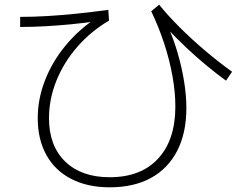

<svg xmlns="http://www.w3.org/2000/svg" viewBox="-20 -754 1040 819"><path d="M448 45Q354 45 284.5 9.5Q215 -26 178 -92.5Q141 -159 141 -250Q141 -332 172 -411.5Q203 -491 259.5 -559.5Q316 -628 392 -678L401 -665Q341 -656 284 -650.5Q227 -645 172.5 -642Q118 -639 66 -639V-682Q123 -682 181.5 -685.5Q240 -689 304.5 -695.5Q369 -702 442 -712L445 -666Q368 -621 310 -554.5Q252 -488 220.5 -409.5Q189 -331 189 -250Q189 -132 258 -65Q327 2 448 2Q581 2 654.5 -77.5Q728 -157 728 -300Q728 -361 715.5 -430.5Q703 -500 679.5 -571Q656 -642 625 -706L659 -734Q694 -690 745.5 -638.5Q797 -587 855.5 -537.5Q914 -488 970 -448L944 -410Q904 -439 861 -474.5Q818 -510 774.5 -551Q731 -592 691 -635V-654Q718 -595 736.5 -532.5Q755 -470 765 -408.5Q775 -347 775 -293Q775 -187 736 -111Q697 -35 624 5Q551 45 448 45Z"/></svg>

Font: M PLUS 2 Light
Style: Regular
Weight: 300
Designer: Coji Morishita
Foundry: UNDERFOREST DESIGN
Version: Version 1.001